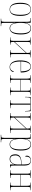

<svg xmlns="http://www.w3.org/2000/svg" viewBox="2060 -2646 826 4987"><g transform="rotate(90 2473.5 -153.0)"><path d="M223 10Q143 10 98 -57Q53 -124 53 -267Q53 -406 95.5 -474Q138 -542 226 -542Q393 -542 393 -267Q393 -123 350 -56.5Q307 10 223 10ZM224 0Q302 0 333.5 -67.5Q365 -135 365 -267Q365 -404 333 -468Q301 -532 225 -532Q146 -532 113.5 -467.5Q81 -403 81 -267Q81 -133 115.5 -66.5Q150 0 224 0Z M466 240V230H479Q509 230 523 225.5Q537 221 541.5 205Q546 189 546 153V-451Q546 -486 542 -502Q538 -518 522.5 -522Q507 -526 472 -526H448V-536H573V-401H575Q589 -469 623 -507.5Q657 -546 713 -546Q794 -546 834.5 -483Q875 -420 875 -279Q875 -130 832 -60Q789 10 716 10Q660 10 624.5 -27Q589 -64 575 -134H573Q574 -102 574 -65Q574 -28 574 14V153Q574 189 578 205Q582 221 596 225.5Q610 230 640 230H660V240ZM717 -2Q784 -2 815.5 -74Q847 -146 847 -278Q847 -411 815 -473Q783 -535 713 -535Q642 -535 608 -467Q574 -399 574 -277Q574 -149 605 -75.5Q636 -2 717 -2Z M952 0V-10H972Q1004 -10 1018.5 -14.5Q1033 -19 1037.5 -34.5Q1042 -50 1042 -85V-451Q1042 -485 1037.5 -501Q1033 -517 1019 -521.5Q1005 -526 973 -526H952V-536H1142V-526H1128Q1101 -526 1088.5 -521.5Q1076 -517 1073 -501Q1070 -485 1070 -451V-123L1356 -432V-451Q1356 -486 1352 -502Q1348 -518 1336 -522Q1324 -526 1299 -526H1283V-536H1472V-526H1455Q1422 -526 1407 -522Q1392 -518 1388 -502Q1384 -486 1384 -451V-85Q1384 -50 1388 -34Q1392 -18 1407 -14Q1422 -10 1455 -10H1472V0H1283V-10H1299Q1324 -10 1336 -14Q1348 -18 1352 -34Q1356 -50 1356 -85V-415L1070 -106V-85Q1070 -50 1073.5 -34Q1077 -18 1089.5 -14Q1102 -10 1129 -10H1141V0Z M1721 10Q1642 10 1596 -61Q1550 -132 1550 -262Q1550 -403 1592 -472.5Q1634 -542 1712 -542Q1785 -542 1824 -474.5Q1863 -407 1863 -291V-277H1578Q1578 -132 1616.5 -66Q1655 0 1721 0Q1768 0 1796 -28Q1824 -56 1835 -100Q1848 -96 1848 -81Q1848 -64 1833.5 -43Q1819 -22 1790.5 -6Q1762 10 1721 10ZM1835 -287Q1833 -400 1804 -466Q1775 -532 1712 -532Q1646 -532 1614 -467.5Q1582 -403 1578 -287Z M1933 0V-10H1953Q1985 -10 1999.5 -14Q2014 -18 2018.5 -34Q2023 -50 2023 -85V-451Q2023 -485 2018.5 -501Q2014 -517 2000 -521.5Q1986 -526 1955 -526H1933V-536H2135V-526H2119Q2087 -526 2073 -521.5Q2059 -517 2055 -501Q2051 -485 2051 -451V-280H2337V-451Q2337 -485 2333 -501Q2329 -517 2314.5 -521.5Q2300 -526 2269 -526H2252V-536H2454V-526H2433Q2402 -526 2387.5 -521.5Q2373 -517 2369 -501Q2365 -485 2365 -451V-85Q2365 -50 2369 -34.5Q2373 -19 2388 -14.5Q2403 -10 2436 -10H2454V0H2252V-10H2268Q2300 -10 2314.5 -14.5Q2329 -19 2333 -34.5Q2337 -50 2337 -85V-270H2051V-85Q2051 -50 2055 -34Q2059 -18 2074 -14Q2089 -10 2122 -10H2135V0Z M2582 0V-10H2601Q2633 -10 2648 -14.5Q2663 -19 2667 -34.5Q2671 -50 2671 -85V-525H2566Q2541 -525 2529 -521Q2517 -517 2513 -502Q2509 -487 2508 -454L2506 -392H2496L2500 -536H2869L2874 -392H2864L2861 -453Q2860 -487 2855.5 -502Q2851 -517 2839 -521Q2827 -525 2802 -525H2699V-85Q2699 -50 2703 -34.5Q2707 -19 2721.5 -14.5Q2736 -10 2768 -10H2791V0Z M2916 0V-10H2936Q2968 -10 2982.5 -14.5Q2997 -19 3001.5 -34.5Q3006 -50 3006 -85V-451Q3006 -485 3001.5 -501Q2997 -517 2983 -521.5Q2969 -526 2937 -526H2916V-536H3106V-526H3092Q3065 -526 3052.5 -521.5Q3040 -517 3037 -501Q3034 -485 3034 -451V-123L3320 -432V-451Q3320 -486 3316 -502Q3312 -518 3300 -522Q3288 -526 3263 -526H3247V-536H3436V-526H3419Q3386 -526 3371 -522Q3356 -518 3352 -502Q3348 -486 3348 -451V-85Q3348 -50 3352 -34Q3356 -18 3371 -14Q3386 -10 3419 -10H3436V0H3247V-10H3263Q3288 -10 3300 -14Q3312 -18 3316 -34Q3320 -50 3320 -85V-415L3034 -106V-85Q3034 -50 3037.5 -34Q3041 -18 3053.5 -14Q3066 -10 3093 -10H3105V0Z M3481 240V230H3494Q3524 230 3538 225.5Q3552 221 3556.5 205Q3561 189 3561 153V-451Q3561 -486 3557 -502Q3553 -518 3537.5 -522Q3522 -526 3487 -526H3463V-536H3588V-401H3590Q3604 -469 3638 -507.5Q3672 -546 3728 -546Q3809 -546 3849.5 -483Q3890 -420 3890 -279Q3890 -130 3847 -60Q3804 10 3731 10Q3675 10 3639.5 -27Q3604 -64 3590 -134H3588Q3589 -102 3589 -65Q3589 -28 3589 14V153Q3589 189 3593 205Q3597 221 3611 225.5Q3625 230 3655 230H3675V240ZM3732 -2Q3799 -2 3830.5 -74Q3862 -146 3862 -278Q3862 -411 3830 -473Q3798 -535 3728 -535Q3657 -535 3623 -467Q3589 -399 3589 -277Q3589 -149 3620 -75.5Q3651 -2 3732 -2Z M4110 10Q4054 10 4021.5 -26.5Q3989 -63 3989 -140Q3989 -216 4037 -253.5Q4085 -291 4183 -296L4252 -299V-371Q4252 -458 4229.5 -495Q4207 -532 4148 -532Q4093 -532 4070 -500.5Q4047 -469 4047 -395Q4024 -395 4024 -436Q4024 -478 4054.5 -510Q4085 -542 4150 -542Q4217 -542 4248.5 -501.5Q4280 -461 4280 -372V-95Q4280 -58 4284 -40Q4288 -22 4299 -16Q4310 -10 4331 -10H4335V0H4253V-113H4251Q4235 -60 4199 -25Q4163 10 4110 10ZM4113 -5Q4153 -5 4184.5 -29.5Q4216 -54 4234 -94.5Q4252 -135 4252 -185V-289L4183 -286Q4093 -282 4055 -242.5Q4017 -203 4017 -137Q4017 -75 4040 -40Q4063 -5 4113 -5Z M4402 0V-10H4422Q4454 -10 4468.5 -14Q4483 -18 4487.5 -34Q4492 -50 4492 -85V-451Q4492 -485 4487.5 -501Q4483 -517 4469 -521.5Q4455 -526 4424 -526H4402V-536H4604V-526H4588Q4556 -526 4542 -521.5Q4528 -517 4524 -501Q4520 -485 4520 -451V-280H4806V-451Q4806 -485 4802 -501Q4798 -517 4783.5 -521.5Q4769 -526 4738 -526H4721V-536H4923V-526H4902Q4871 -526 4856.5 -521.5Q4842 -517 4838 -501Q4834 -485 4834 -451V-85Q4834 -50 4838 -34.5Q4842 -19 4857 -14.5Q4872 -10 4905 -10H4923V0H4721V-10H4737Q4769 -10 4783.5 -14.5Q4798 -19 4802 -34.5Q4806 -50 4806 -85V-270H4520V-85Q4520 -50 4524 -34Q4528 -18 4543 -14Q4558 -10 4591 -10H4604V0Z"/></g></svg>

Font: Noto Serif Display Condensed Thin
Style: Regular
Weight: 100
Width: 3
Designer: Monotype Design Team
Foundry: Monotype Imaging Inc.
Version: Version 2.009